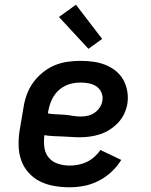

<svg xmlns="http://www.w3.org/2000/svg" viewBox="-20 -786 640 814"><path d="M275 8Q242 8 210 2.5Q178 -3 150.5 -16.5Q123 -30 102 -53Q81 -76 70.5 -105Q60 -134 59 -166.5Q58 -199 63 -232L80 -332Q84 -359 94 -386Q104 -413 121 -436.5Q138 -460 161.5 -479Q185 -498 211.5 -509Q238 -520 265.5 -524Q293 -528 320 -528Q348 -528 374.5 -524.5Q401 -521 425.5 -511.5Q450 -502 470 -486Q490 -470 502.5 -448Q515 -426 519.5 -399.5Q524 -373 520 -346Q516 -324 506.5 -303.5Q497 -283 481 -266Q465 -249 445.5 -236.5Q426 -224 404.5 -217Q383 -210 361 -207Q339 -204 318 -204Q299 -204 280.5 -205.5Q262 -207 243 -207.5Q224 -208 205 -209Q186 -210 168 -213Q165 -187 168 -162Q171 -137 186 -118.5Q201 -100 225.5 -92Q250 -84 275 -84Q293 -84 311.5 -87.5Q330 -91 347 -99Q364 -107 379.5 -120.5Q395 -134 406 -150L494 -108Q477 -80 452 -57Q427 -34 397.5 -19Q368 -4 336.5 2Q305 8 275 8ZM323 -292Q338 -292 353 -295.5Q368 -299 381 -308Q394 -317 403 -330.5Q412 -344 414 -359Q417 -377 410 -393.5Q403 -410 389 -419.5Q375 -429 357.5 -432.5Q340 -436 321 -436Q305 -436 289 -433Q273 -430 258 -423Q243 -416 230 -404.5Q217 -393 208 -378.5Q199 -364 193.5 -348.5Q188 -333 185 -317L183 -305Q201 -302 219 -301.5Q237 -301 254 -299.5Q271 -298 288 -295Q305 -292 323 -292ZM355 -579 230 -714 302 -766 413 -621Z"/></svg>

Font: Iosevka Etoile Semibold
Style: Italic
Weight: 600
Italic angle: -9°
Designer: Belleve Invis
Foundry: Belleve Invis
Version: Version 22.1.2; ttfautohint (v1.8.4)